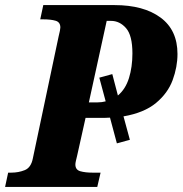

<svg xmlns="http://www.w3.org/2000/svg" viewBox="-43 -734 717 754"><path d="M-23 0 -11 -56H1Q30 -56 54.5 -66Q79 -76 86 -112L187 -590Q194 -618 194 -626Q194 -647 175.5 -652.5Q157 -658 127 -658H115L127 -714H407Q521 -714 587.5 -665Q654 -616 654 -522Q654 -471 635 -419.5Q616 -368 569.5 -329.5Q523 -291 442 -277L467 -185L416 -171L389 -272Q377 -271 365 -271H293L260 -123Q257 -111 255 -102Q253 -93 253 -88Q253 -67 272.5 -61.5Q292 -56 321 -56H352L339 0ZM341 -332Q357 -332 372 -336L347 -429L398 -443L420 -359Q450 -384 463.5 -427.5Q477 -471 477 -524Q477 -595 452 -623.5Q427 -652 393 -652H376L306 -332Z"/></svg>

Font: Noto Serif SemiCondensed ExtraBold
Style: Italic
Weight: 800
Width: 4
Italic angle: -12°
Designer: Monotype Design Team
Foundry: Monotype Imaging Inc.
Version: Version 2.014; ttfautohint (v1.8.4.7-5d5b)